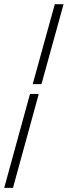

<svg xmlns="http://www.w3.org/2000/svg" viewBox="-37 -712 324 918"><path d="M-16.9 186.3 106.5 -262.9H148.4L25 186.3ZM119.4 -309.7 225 -691.9H266.9L161.3 -309.7Z"/></svg>

Font: Playfair 5pt SemiExpanded Light 12pt
Style: Italic
Weight: 300
Italic angle: -15.6°
Version: Version 2.000;gftools[0.9.28]